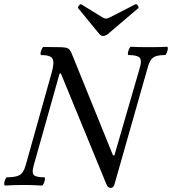

<svg xmlns="http://www.w3.org/2000/svg" viewBox="-33 -894 831 928"><path d="M465.8 -720.2Q455.1 -720.2 446.8 -730L345.2 -854Q341.3 -857.9 348.4 -866.9Q355.5 -876 359.9 -873L463.9 -809.1Q472.2 -804.2 480 -804.2Q486.3 -804.2 496.1 -809.1L621.1 -873Q627 -876.5 633.1 -867.2Q639.2 -857.9 634.8 -854L487.8 -729Q476.1 -720.2 465.8 -720.2ZM502 14.2Q488.3 14.2 481.9 -2L261.2 -539.1L254.9 -538.1L129.9 -94.2Q120.1 -60.1 130.1 -48.6Q140.1 -37.1 181.2 -37.1Q185.1 -35.6 184.1 -26.9Q183.1 -18.1 178.5 -7.6Q173.8 2.9 169.9 2.9Q125 0 81.1 0Q36.1 0 -8.8 2.9Q-13.2 1.5 -12.7 -7.3Q-12.2 -16.1 -7.8 -26.6Q-3.4 -37.1 1 -37.1Q44.9 -37.1 63 -48.6Q81.1 -60.1 90.8 -94.2L216.8 -543Q231 -593.8 220.5 -610.8Q210 -627.9 166 -627.9Q162.1 -629.4 163.1 -638.2Q164.1 -647 168.9 -657Q173.8 -667 178.2 -667Q203.1 -666 252 -666Q282.2 -666 293.5 -660.9Q304.7 -655.8 312 -639.2L513.2 -143.1H520L644 -570.8Q653.3 -604 641.1 -616Q628.9 -627.9 587.9 -627.9Q584 -629.4 585.2 -638.2Q586.4 -647 591.1 -657.5Q595.7 -668 600.1 -668Q628.9 -666 688 -666Q746.1 -666 774.9 -668Q778.8 -666.5 778.1 -657.7Q777.3 -648.9 772.9 -638.4Q768.6 -627.9 764.2 -627.9Q725.6 -627.9 709 -616.9Q692.4 -606 683.1 -575.2L520 -2Q515.1 14.2 502 14.2Z"/></svg>

Font: Junicode SmCond Medium
Style: Italic
Weight: 500
Width: 4
Italic angle: -11°
Designer: Peter S. Baker
Version: Version 2.206